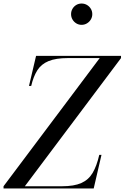

<svg xmlns="http://www.w3.org/2000/svg" viewBox="-70 -1066 704 1086"><path d="M-50 0V-12.5L494 -737.5H314Q246 -737.5 204.8 -720.5Q163.5 -703.5 141.2 -668.5Q119 -633.5 106.5 -580H94L134 -750H614.5V-737.5L70.5 -12.5H280.5Q349 -12.5 390 -30.8Q431 -49 454 -88Q477 -127 491.5 -190H504L460 0ZM391.5 -925.5Q375 -925.5 361.5 -933.8Q348 -942 340 -955.8Q332 -969.5 332 -986Q332 -1002.5 340 -1016.2Q348 -1030 361.5 -1038Q375 -1046 391.5 -1046Q408 -1046 421.8 -1038Q435.5 -1030 443.8 -1016.2Q452 -1002.5 452 -986Q452 -969.5 443.8 -955.8Q435.5 -942 421.8 -933.8Q408 -925.5 391.5 -925.5Z"/></svg>

Font: Bodoni Moda 18pt
Style: Italic
Weight: 400
Italic angle: -13°
Designer: Owen Earl
Foundry: indestructible type
Version: Version 2.005